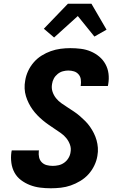

<svg xmlns="http://www.w3.org/2000/svg" viewBox="-20 -1001 640 1029"><path d="M252 8Q223 8 195 4.5Q167 1 141 -9Q115 -19 93 -35.5Q71 -52 58 -75.5Q45 -99 41 -127.5Q37 -156 41 -185L43 -195H189L188 -191Q186 -174 189.5 -158Q193 -142 204 -131Q215 -120 230.5 -116Q246 -112 263 -112Q278 -112 294 -115.5Q310 -119 324 -129Q338 -139 347 -154Q356 -169 358 -185Q362 -206 355 -225.5Q348 -245 335.5 -260.5Q323 -276 306.5 -287.5Q290 -299 273.5 -310Q257 -321 240.5 -332.5Q224 -344 209 -356.5Q194 -369 180 -383.5Q166 -398 154.5 -414Q143 -430 134 -448Q125 -466 119 -485.5Q113 -505 112 -526.5Q111 -548 115 -569Q119 -595 130.5 -620Q142 -645 160.5 -666.5Q179 -688 203 -703Q227 -718 252.5 -727Q278 -736 304.5 -739.5Q331 -743 357 -743Q385 -743 413 -739.5Q441 -736 466 -725.5Q491 -715 511.5 -698Q532 -681 545 -657.5Q558 -634 561.5 -606.5Q565 -579 560 -550L558 -540H412L413 -544Q415 -560 413 -575.5Q411 -591 401 -602.5Q391 -614 376.5 -618.5Q362 -623 346 -623Q332 -623 317 -619Q302 -615 289 -604.5Q276 -594 268.5 -580Q261 -566 259 -551Q255 -529 261.5 -509.5Q268 -490 280.5 -474.5Q293 -459 309.5 -447.5Q326 -436 343 -425Q360 -414 376.5 -403Q393 -392 408 -379Q423 -366 437 -352Q451 -338 462.5 -321.5Q474 -305 483 -287Q492 -269 497.5 -249.5Q503 -230 504.5 -209Q506 -188 502 -166Q498 -140 485.5 -114Q473 -88 454 -67Q435 -46 410 -31Q385 -16 359 -7Q333 2 306 5Q279 8 252 8ZM270 -800 215 -847 344 -981H470L551 -842L486 -805L397 -915Z"/></svg>

Font: Iosevka Aile Heavy
Style: Italic
Weight: 900
Italic angle: -9°
Designer: Belleve Invis
Foundry: Belleve Invis
Version: Version 31.1.0; ttfautohint (v1.8.4)